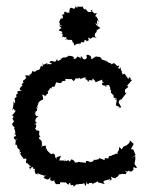

<svg xmlns="http://www.w3.org/2000/svg" viewBox="-20 -672 551 711"><path d="M273 -512C286 -508 276 -505 279 -513C284 -523 290 -505 294 -525C296 -523 310 -518 298 -518C317 -527 306 -519 307 -533C315 -531 310 -528 312 -529C320 -526 318 -541 339 -530C333 -534 327 -539 335 -554C328 -548 341 -548 338 -564C341 -556 338 -563 352 -568C346 -574 337 -576 333 -586C349 -577 349 -592 340 -580C339 -596 338 -605 345 -589C345 -602 335 -614 334 -612C326 -602 337 -619 339 -624C322 -618 331 -629 316 -632C324 -632 308 -629 322 -637C321 -624 309 -628 306 -628C292 -644 294 -643 299 -638C295 -633 280 -646 291 -648C278 -645 268 -649 265 -647C272 -637 261 -646 256 -652C264 -651 256 -634 250 -641C242 -647 235 -640 238 -629C246 -632 231 -632 238 -625C224 -627 234 -622 225 -627C220 -631 215 -629 219 -614C220 -624 206 -619 212 -611C217 -613 209 -593 206 -607C200 -587 196 -596 203 -581C194 -580 197 -576 211 -579C194 -569 197 -580 208 -568C210 -567 205 -570 197 -559C216 -555 213 -549 202 -547C210 -551 217 -546 208 -532C218 -543 213 -528 225 -536C228 -521 220 -522 223 -527C225 -531 237 -519 237 -525C252 -523 244 -525 251 -512C247 -514 252 -522 255 -503C267 -514 274 -511 276 -503ZM418 -270 429 -275 419 -293 423 -302 430 -304 449 -329 443 -328V-340L455 -350L451 -355L470 -377C462 -375 464 -375 464 -383C451 -390 461 -382 455 -380C441 -397 443 -404 434 -395C434 -405 429 -398 432 -408C430 -407 428 -410 426 -424C422 -411 417 -418 417 -429C419 -414 424 -431 419 -430C417 -420 405 -439 404 -436C407 -442 387 -434 393 -428C395 -444 382 -434 376 -446C388 -439 375 -450 369 -442C376 -449 375 -449 375 -446C363 -449 351 -455 350 -452C350 -457 353 -445 357 -453C352 -459 352 -464 333 -461C338 -449 333 -452 338 -464C324 -459 326 -454 318 -453C318 -460 318 -465 307 -469C304 -468 302 -470 300 -468C304 -456 298 -452 292 -452C279 -457 286 -470 284 -461C281 -464 275 -464 281 -454C267 -468 261 -457 272 -468C260 -455 263 -454 252 -454C257 -460 250 -466 232 -465C240 -451 234 -454 236 -466C230 -461 220 -460 224 -458C210 -465 204 -446 204 -456C208 -450 210 -455 195 -446C192 -447 195 -450 189 -453C192 -448 181 -439 182 -445C181 -441 164 -454 164 -438C175 -444 173 -432 162 -434C159 -438 149 -428 156 -438C150 -439 139 -426 136 -436C147 -438 130 -425 144 -418C132 -430 137 -431 128 -423C134 -426 124 -410 122 -413C116 -414 108 -403 108 -407C118 -407 104 -404 100 -410C98 -400 93 -395 90 -397C88 -389 89 -397 90 -386C94 -387 88 -396 73 -392C82 -375 75 -387 70 -375C65 -374 63 -376 67 -365C64 -361 64 -371 64 -366C67 -363 52 -356 65 -358C50 -343 49 -339 62 -337C46 -333 45 -337 41 -327C45 -337 42 -327 48 -328C43 -324 36 -318 39 -322C47 -305 30 -315 35 -302C33 -310 39 -292 34 -289C31 -299 29 -298 30 -287C30 -286 29 -271 24 -264C37 -277 28 -258 39 -263C32 -252 35 -256 21 -241C32 -250 31 -238 26 -231C20 -239 27 -235 33 -219C25 -227 31 -210 36 -223C21 -214 23 -210 32 -202C35 -201 34 -192 30 -200C35 -191 36 -191 37 -177C24 -181 34 -182 40 -168C30 -168 25 -159 43 -152C37 -152 40 -162 44 -156C33 -157 41 -146 37 -143C39 -132 38 -133 35 -140C51 -131 37 -128 51 -119C56 -115 52 -110 52 -106C59 -115 60 -104 54 -107C65 -102 66 -109 52 -103C57 -104 58 -92 67 -87C57 -86 77 -81 74 -86C80 -84 77 -77 77 -77C73 -62 84 -70 91 -66C77 -72 81 -65 96 -55C81 -55 91 -54 91 -43C96 -60 107 -50 102 -52C102 -52 104 -40 111 -49C106 -42 109 -27 116 -27C116 -27 130 -25 116 -31C123 -32 121 -26 143 -23C143 -23 129 -20 151 -22C136 -16 145 -7 141 -14C156 -4 161 -6 166 -16C170 -9 158 -5 174 -2C181 -1 181 -11 182 -2C178 -4 178 -6 187 10C191 10 195 9 202 10C201 -4 211 8 211 2C219 7 229 1 219 -1C235 15 234 16 237 1C234 10 244 3 241 14C262 11 246 16 254 19C268 3 266 15 274 9C286 11 291 6 292 6C296 20 298 20 301 0C305 19 298 2 309 11V6C324 4 325 8 320 12C329 3 344 3 338 -2C338 -2 355 10 343 4C346 3 367 10 368 10C356 -7 366 6 364 -1C368 -5 383 -6 388 -9C388 -9 389 -5 383 -1C401 -10 391 -10 391 -18C406 -8 412 -13 410 -18C408 -11 425 -23 418 -27C415 -23 419 -26 437 -29C424 -31 439 -25 443 -29C441 -29 446 -21 449 -36C439 -33 442 -37 451 -38C451 -31 458 -46 456 -39C468 -35 466 -35 475 -45C474 -49 469 -53 480 -52C483 -46 487 -52 487 -52L478 -65L481 -81V-95L467 -87L482 -98L474 -118L465 -120L475 -139L461 -152L459 -143L449 -134L437 -129C426 -113 435 -118 421 -128C421 -122 422 -116 415 -108C421 -119 409 -105 419 -100C409 -106 403 -103 405 -95C407 -106 409 -101 397 -97C391 -101 401 -88 397 -100C392 -88 385 -103 381 -85C369 -88 366 -85 368 -86C368 -78 366 -80 366 -78C368 -81 348 -85 347 -87C342 -74 350 -88 351 -86C341 -78 329 -83 339 -79C327 -80 330 -84 325 -75C307 -68 321 -75 317 -71C305 -77 296 -77 298 -75C301 -66 299 -70 281 -71C286 -69 271 -74 268 -72C268 -72 263 -64 263 -73C255 -63 261 -78 244 -82C237 -72 241 -71 233 -79C232 -77 221 -73 219 -80C230 -82 216 -75 217 -73C218 -81 215 -76 199 -78C204 -92 205 -90 205 -96C190 -85 191 -99 188 -81C186 -98 189 -89 185 -86C184 -107 176 -106 166 -98C171 -100 172 -99 158 -111C156 -113 164 -116 162 -116C153 -106 155 -121 151 -124C153 -124 156 -125 149 -118C153 -139 148 -132 131 -129C146 -140 129 -134 135 -138C136 -146 135 -154 120 -160C130 -148 124 -162 124 -163C125 -157 124 -167 131 -168C121 -167 126 -186 126 -186C118 -193 117 -182 109 -199C116 -196 111 -203 115 -206C113 -198 118 -217 106 -211C116 -219 119 -213 113 -221C108 -220 111 -238 123 -241C119 -242 111 -247 117 -237C107 -253 110 -252 115 -266C109 -257 121 -257 116 -272C113 -277 124 -280 118 -270C114 -285 132 -294 118 -287C119 -284 129 -303 126 -295C132 -301 135 -303 130 -300C145 -303 139 -306 137 -321C136 -324 146 -318 149 -317C140 -314 140 -318 152 -319C147 -322 165 -326 156 -332C167 -347 160 -340 159 -334C170 -353 163 -344 176 -343C168 -346 171 -342 172 -351C187 -347 183 -360 188 -366C184 -366 200 -371 189 -367C208 -361 207 -365 213 -375C208 -368 211 -373 221 -373C212 -371 227 -369 221 -379C230 -381 246 -376 244 -381C242 -381 258 -368 252 -371C263 -380 255 -384 268 -381C278 -383 268 -388 278 -380C282 -379 287 -387 300 -384C285 -373 302 -386 306 -369C313 -370 301 -378 321 -374C325 -380 322 -382 318 -384C326 -377 338 -378 325 -380C335 -370 334 -369 333 -367L358 -377C359 -372 357 -368 366 -368C353 -365 355 -354 370 -355C373 -352 380 -351 370 -351C366 -354 382 -359 383 -357C391 -345 391 -334 380 -344C397 -334 391 -340 389 -327C392 -336 386 -330 401 -319C392 -317 403 -318 401 -325C402 -305 395 -312 414 -308C400 -306 406 -301 413 -304C408 -286 412 -282 407 -283L424 -275Z"/></svg>

Font: Charger Distortion
Style: 1
Weight: 400
Designer: Jasper
Foundry: Cannot Into Space Fonts
Version: Version 0.98